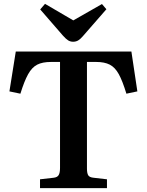

<svg xmlns="http://www.w3.org/2000/svg" viewBox="-20 -978 763 998"><path d="M188 0V-46L258 -54Q278 -56 285 -68Q292 -80 292 -105V-656H245Q201 -656 173.5 -642Q146 -628 126 -592Q106 -556 86 -491L29 -503L62 -710H663L694 -503L637 -491Q617 -557 597.5 -592.5Q578 -628 550.5 -642Q523 -656 480 -656H432V-102Q432 -78 438.5 -67Q445 -56 467 -54L536 -46V0ZM360 -761Q346 -761 334.5 -768Q323 -775 307 -793L189 -929L214 -958L361 -872L510 -957L533 -930L410 -789Q398 -775 386.5 -768Q375 -761 360 -761Z"/></svg>

Font: Literata 36pt SemiBold
Style: Regular
Weight: 600
Designer: Latin by Veronika Burian and Jose Scaglione. Greek by Irene Vlachou. Cyrillic by Vera Evstafieva.
Foundry: TypeTogether
Version: Version 3.002